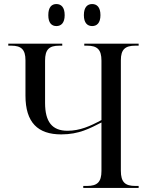

<svg xmlns="http://www.w3.org/2000/svg" viewBox="-20 -930 740 950"><path d="M436 -801C459 -801 477 -816 477 -855C477 -895 459 -910 436 -910C413 -910 395 -895 395 -855C395 -816 413 -801 436 -801ZM259 -801C282 -801 300 -816 300 -855C300 -895 282 -910 259 -910C236 -910 219 -895 219 -855C219 -816 236 -801 259 -801ZM392 0H666V-10H649C599 -10 578 -29 578 -85V-632C578 -685 599 -704 649 -704H666V-714H397V-704H411C461 -704 482 -685 482 -630V-336C427 -306 375 -283 314 -283C238 -283 203 -327 203 -421V-630C203 -685 223 -704 273 -704H288V-714H21V-704H36C85 -704 106 -685 106 -632V-457C106 -324 167 -265 283 -265C371 -265 425 -295 482 -324V-84C482 -29 461 -10 411 -10H392Z"/></svg>

Font: Noto Serif Display SemiCondensed
Style: Regular
Weight: 400
Width: 4
Designer: Monotype Design Team
Foundry: Monotype Imaging Inc.
Version: Version 2.009